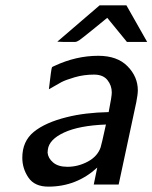

<svg xmlns="http://www.w3.org/2000/svg" viewBox="-20 -695 574 723"><path d="M64 -101.1Q64 -163.1 107.4 -198.5Q150.9 -233.9 231.9 -253.9Q299.8 -271 389.2 -272.9Q401.4 -334 400.9 -347.2Q400.9 -373 384.5 -393.6Q368.2 -414.1 334 -414.1Q295.9 -414.1 261.5 -404.1Q227.1 -394 211.9 -386Q196.8 -377.9 164.1 -358.9Q172.9 -437 175.8 -441.9Q177.7 -443.8 185.1 -446.8Q266.1 -484.9 350.1 -484.9Q421.9 -484.9 460.4 -445.3Q499 -405.8 499 -355Q499 -339.8 493.2 -310.1L426.8 0H333L346.2 -64Q268.1 7.8 162.1 7.8Q110.4 7.8 87.2 -26.1Q64 -60.1 64 -101.1ZM159.2 -120.1Q161.1 -99.1 180.2 -83Q199.2 -66.9 233.9 -66.9Q273.9 -66.9 310.5 -86.4Q347.2 -106 358.9 -140.1Q361.8 -147.9 378.9 -226.1Q277.8 -222.2 221.4 -196Q165 -169.9 160.2 -131.8ZM195.8 -538.1 355 -674.8H456.1L534.2 -537.1H458L383.8 -627.9Q358.9 -607.9 325.2 -580.1Q287.1 -549.3 278.1 -543.2Q269 -537.1 262.2 -537.1H219.2Q215.3 -537.1 207.5 -537.6Q199.7 -538.1 195.8 -538.1Z"/></svg>

Font: CMU Bright
Style: SemiBoldOblique
Weight: 600
Italic angle: -12°
Version: Version 0.7.0